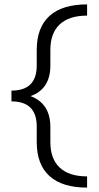

<svg xmlns="http://www.w3.org/2000/svg" viewBox="-20 -731 449 873"><path d="M209 -433Q209 -326 119 -294Q209 -260 209 -154V-85Q209 -9 251.5 31Q294 71 376 71V122Q263 122 205 69.5Q147 17 147 -85V-156Q147 -270 32 -270V-319Q147 -319 147 -433V-504Q147 -606 205 -658.5Q263 -711 376 -711V-660Q294 -660 251.5 -620Q209 -580 209 -504Z"/></svg>

Font: EauTestSC
Style: Regular
Weight: 400
Designer: Christian Thalmann (Catharsis Fonts)
Version: Version 0.001;PS 000.001;hotconv 1.0.88;makeotf.lib2.5.64775